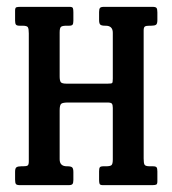

<svg xmlns="http://www.w3.org/2000/svg" viewBox="-20 -540 503 560"><path d="M399 -77.5Q399 -64.5 401.5 -59.8Q404 -55 417 -55H426Q434.5 -55 436.8 -51.8Q439 -48.5 439 -40V-11Q439 -3 435.5 -1.5Q432 0 423.5 0H280Q272 0 270.5 -3.8Q269 -7.5 269 -15.5V-40.5Q269 -49 271.2 -52Q273.5 -55 281.5 -55H289Q301 -55 305 -58.2Q309 -61.5 309 -74.5V-225.5Q309 -234.5 306.2 -237.8Q303.5 -241 293.5 -241H178.5Q163.5 -241 158.8 -237.5Q154 -234 154 -218V-75.5Q154 -55 175 -55H176.5Q186.5 -55 190.2 -52Q194 -49 194 -38V-15Q194 -6 191.2 -3Q188.5 0 180 0H38Q29 0 26.5 -3.2Q24 -6.5 24 -16V-39Q24 -49.5 28.2 -52.2Q32.5 -55 42 -55H47Q57 -55 60.5 -57.2Q64 -59.5 64 -69V-442.5Q64 -455.5 61.5 -460.2Q59 -465 46 -465H37Q29 -465 26.5 -468.2Q24 -471.5 24 -480V-509Q24 -517.5 27.8 -518.8Q31.5 -520 39.5 -520H183Q191 -520 192.5 -516.5Q194 -513 194 -504.5V-479.5Q194 -471.5 191.8 -468.2Q189.5 -465 181.5 -465H174Q162 -465 158 -461.8Q154 -458.5 154 -445.5V-317.5Q154 -305 157.2 -300.5Q160.5 -296 174 -296H294Q305.5 -296 307.2 -298Q309 -300 309 -311V-444.5Q309 -465 288 -465H286.5Q276.5 -465 272.8 -468Q269 -471 269 -482V-505Q269 -514 271.8 -517Q274.5 -520 283 -520H425Q434 -520 436.5 -516.8Q439 -513.5 439 -504V-481Q439 -470.5 435 -467.8Q431 -465 421 -465H416Q406.5 -465 402.8 -462.8Q399 -460.5 399 -451Z"/></svg>

Font: Besley* Condensed
Style: Regular
Weight: 400
Width: 3
Designer: Owen Earl
Foundry: indestructible type*
Version: Version 3.000; ttfautohint (v1.8.3)